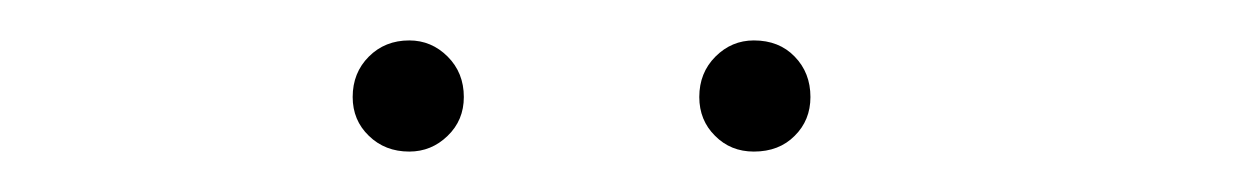

<svg xmlns="http://www.w3.org/2000/svg" viewBox="-20 -696 622 95"><path d="M182.5 -621Q193.5 -621 201.5 -628.8Q209.5 -636.5 209.5 -648Q209.5 -660 201.5 -668Q193.5 -676 182.5 -676Q170.5 -676 162.5 -668Q154.5 -660 154.5 -648Q154.5 -636.5 162.5 -628.8Q170.5 -621 182.5 -621ZM353 -621Q365.5 -621 373.2 -628.8Q381 -636.5 381 -648Q381 -660 373.2 -668Q365.5 -676 353 -676Q342 -676 334 -668Q326 -660 326 -648Q326 -636.5 333.8 -628.8Q341.5 -621 353 -621Z"/></svg>

Font: Anybody ExtraExpanded ExtraLight
Style: Regular
Weight: 250
Width: 8
Version: Version 1.113;gftools[0.9.25]